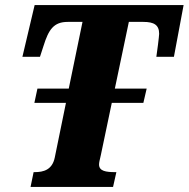

<svg xmlns="http://www.w3.org/2000/svg" viewBox="-20 -734 741 754"><path d="M100 0H424L437 -58H433C396 -58 369 -62 369 -88C369 -95 371 -104 376 -125L419 -330H543L556 -386H431L486 -648H543C585 -648 605 -636 605 -601C605 -593 596 -522 594 -511H663L701 -714H116L68 -511H137L151 -554C171 -618 191 -648 246 -648H304L250 -386H127L115 -330H239L195 -115C185 -67 151 -58 116 -58H112Z"/></svg>

Font: Noto Serif Condensed Black
Style: Italic
Weight: 900
Width: 3
Italic angle: -12°
Designer: Monotype Design Team
Foundry: Monotype Imaging Inc.
Version: Version 2.013